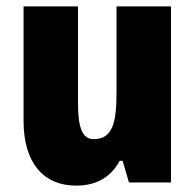

<svg xmlns="http://www.w3.org/2000/svg" viewBox="-20 -573 611 603"><path d="M517 -553H346V-289C346 -194 337 -136 274 -136C238 -136 225 -174 225 -248V-553H54V-193C54 -60 118 10 219 10C281 10 327 -15 356 -68H365L385 0H517Z"/></svg>

Font: Noto Sans Georgian Condensed Black
Style: Regular
Weight: 900
Width: 3
Designer: Monotype Design Team, Akaki Razmadze
Foundry: Google LLC
Version: Version 2.005